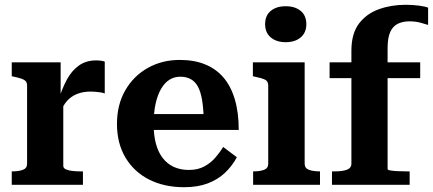

<svg xmlns="http://www.w3.org/2000/svg" viewBox="-20 -771 1806 801"><path d="M417 -514V-381Q410 -384 400 -385.5Q390 -387 379.5 -388Q369 -389 359 -389Q335 -389 315 -383.5Q295 -378 279 -367Q263 -356 250 -337.5Q237 -319 225 -293L224 -353Q239 -402 259 -439Q279 -476 309 -497.5Q339 -519 381 -519Q393 -519 402.5 -517.5Q412 -516 417 -514ZM29 0V-56H31Q58 -56 75.5 -62.5Q93 -69 93 -88V-414Q93 -426 87 -432.5Q81 -439 69 -443Q57 -447 38 -451L29 -453V-511H233V-354L244 -365V-79Q244 -69 256 -64Q268 -59 285 -57.5Q302 -56 315 -56H326V0Z M621 -253Q621 -207 630.5 -171.5Q640 -136 659 -111.5Q678 -87 705.5 -74.5Q733 -62 768 -62Q805 -62 832 -76.5Q859 -91 878.5 -113.5Q898 -136 911 -158L968 -115Q949 -79 919 -50.5Q889 -22 847 -6Q805 10 748 10Q665 10 602 -22Q539 -54 503.5 -113.5Q468 -173 468 -254Q468 -334 502.5 -394Q537 -454 596.5 -487.5Q656 -521 730 -521Q790 -521 835.5 -502.5Q881 -484 912 -448Q943 -412 959.5 -357Q976 -302 976 -229H600V-295H855L830 -268Q829 -319 823 -354Q817 -389 805.5 -410Q794 -431 775.5 -441Q757 -451 732 -451Q708 -451 688 -439Q668 -427 653 -402Q638 -377 629.5 -340Q621 -303 621 -253Z M1172 -595Q1133 -595 1109.5 -615Q1086 -635 1086 -670Q1086 -706 1109.5 -725.5Q1133 -745 1172 -745Q1211 -745 1234.5 -725.5Q1258 -706 1258 -670Q1258 -635 1234.5 -615Q1211 -595 1172 -595ZM1251 -511V-88Q1251 -69 1269 -62.5Q1287 -56 1314 -56H1315V0H1036V-56H1037Q1064 -56 1081.5 -62.5Q1099 -69 1099 -88V-414Q1099 -432 1086 -438.5Q1073 -445 1044 -451L1035 -453V-511Z M1355 -511H1733V-445H1355ZM1766 -739V-667Q1754 -671 1733.5 -676.5Q1713 -682 1688 -682Q1661 -682 1640 -672Q1619 -662 1608 -637.5Q1597 -613 1597 -570V-66Q1597 -62 1608 -60Q1619 -58 1637.5 -57Q1656 -56 1677 -56H1689V0H1365V-56H1376Q1409 -56 1427.5 -63Q1446 -70 1446 -89V-559Q1446 -631 1477.5 -672.5Q1509 -714 1560.5 -732.5Q1612 -751 1672 -751Q1702 -751 1728 -747.5Q1754 -744 1766 -739Z"/></svg>

Font: Roboto Serif 28pt SemiBold
Style: Regular
Weight: 600
Designer: Greg Gazdowicz
Foundry: Commercial Type
Version: Version 1.008